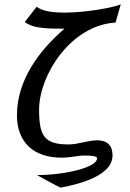

<svg xmlns="http://www.w3.org/2000/svg" viewBox="-20 -717 598 884"><path d="M58 -186C58 -61 136 9 264 9C303 9 340 -1 369 -1C402 -1 427 2 427 12C427 54 279 89 150 89C150 89 255 147 259 147C332 133 498 96 498 -1C498 -55 466 -71 427 -71C387 -71 339 -52 296 -52C184 -52 160 -91 160 -212C160 -370 305 -601 512 -613L536 -697C505 -683 380 -659 277 -659C222 -659 173 -666 149 -686L94 -616C137 -581 224 -586 277 -585C158 -483 58 -346 58 -186Z"/></svg>

Font: KpSans
Style: BoldItalic
Weight: 700
Italic angle: -11°
Version: Version 0.66